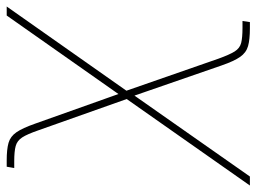

<svg xmlns="http://www.w3.org/2000/svg" viewBox="-127 -458 780 584"><g transform="rotate(-90 263.0 -166.0)"><path d="M-9.3 204.1 259.8 -179.2H276.4L376.5 108.4Q388.7 142.1 398.4 157.7Q408.2 173.3 424.3 177.5Q440.4 181.6 470.7 181.6H491.2L487.8 204.1H468.8Q434.6 204.1 414.8 198.5Q395 192.9 382.1 174.6Q369.1 156.2 356 118.2L264.2 -147L18.1 204.1ZM256.8 -162.1 158.7 -439Q147 -473.1 137 -488.5Q127 -503.9 110.8 -508.3Q94.7 -512.7 64.5 -512.7H43.9L47.9 -535.6H66.9Q101.1 -535.6 120.6 -530Q140.1 -524.4 152.8 -505.9Q165.5 -487.3 178.7 -449.7L269 -195.8L507.8 -535.6H535.2L272.5 -162.1Z"/></g></svg>

Font: Inter 20pt Thin
Style: Italic
Weight: 250
Italic angle: -9.3988°
Version: Version 4.001;git-66647c0bb